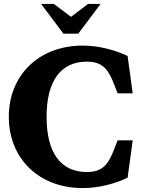

<svg xmlns="http://www.w3.org/2000/svg" viewBox="-20 -948 723 981"><path d="M25 -351C25 -137 180 13 402 13C482 13 565 -8 632 -40L658 -231H581C568 -200 558 -168 543 -140C515 -84 475 -69 424 -69C289 -69 218 -169 218 -351C218 -533 289 -633 424 -633C475 -633 515 -618 543 -562C558 -534 568 -502 581 -471H658L632 -662C565 -694 482 -715 402 -715C180 -715 25 -565 25 -351ZM190 -928 304 -776H380L494 -928H430L343 -862L255 -928Z"/></svg>

Font: LT Superior Serif ExtraBold
Style: Regular
Weight: 800
Designer: Daniel Lyons
Foundry: LyonsType
Version: Version 2.120;FEAKit 1.0